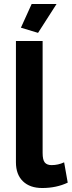

<svg xmlns="http://www.w3.org/2000/svg" viewBox="-20 -936 360 964"><path d="M171 -771 85 -797 139 -916H264ZM60 -730H194V-168Q194 -133 205 -120Q216 -107 239 -107Q272 -107 302 -121L320 -19Q263 8 192 8Q130 8 95 -26Q60 -60 60 -121Z"/></svg>

Font: Raleway-v4020
Style: Bold
Weight: 700
Designer: Matt McInerney, Pablo Impallari, Rodrigo Fuenzalida
Foundry: Matt McInerney, Pablo Impallari, Rodrigo Fuenzalida
Version: Version 4.020;PS 004.020;hotconv 1.0.88;makeotf.lib2.5.64775